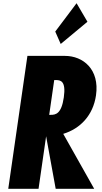

<svg xmlns="http://www.w3.org/2000/svg" viewBox="-20 -1172 636 1192"><path d="M323 -976 356.9 -899 522.9 -1037 455.4 -1152ZM150.2 -825 31.3 0H219.3L266.3 -326L325.7 0H564.7L372.6 -341C478.2 -373 558.1 -456 576 -580C599.4 -742 495.3 -825 383.4 -825ZM285.5 -459 316.6 -675H325.9C355.8 -675 391 -670 376.1 -567C361.3 -464 324.7 -459 294.8 -459Z"/></svg>

Font: Blink
Style: Obl
Weight: 400
Designer: Mew Too
Foundry: Cannot Into Space Fonts
Version: Version 001.000